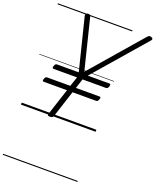

<svg xmlns="http://www.w3.org/2000/svg" viewBox="-256 -1157 1458 1798"><g transform="rotate(20 473.0 -257.5)"><path d="M292 14Q265 14 271 -5L359 -274H126Q119 -274 116 -279.5Q113 -285 118 -298Q122 -312 128.5 -317.5Q135 -323 142 -323H374L406 -419H171Q164 -419 161.5 -425Q159 -431 163 -444Q168 -458 174 -463.5Q180 -469 188 -469H405L277 -984Q273 -1000 280.5 -1007.5Q288 -1015 301 -1015Q316 -1015 321 -1009.5Q326 -1004 328 -993L452 -492L887 -995Q899 -1009 907.5 -1013.5Q916 -1018 930 -1012Q942 -1009 945.5 -1000.5Q949 -992 938 -980L495 -469H711Q719 -469 721.5 -464Q724 -459 720 -445Q716 -431 709.5 -425Q703 -419 695 -419H461L430 -323H666Q674 -323 676.5 -318Q679 -313 674 -299Q670 -286 664 -280Q658 -274 650 -274H414L327 -5Q321 14 292 14ZM0 490H744V500H0ZM0 -20H744V0H0ZM0 -505H744V-500H0ZM0 -1010H744V-1000H0Z"/></g></svg>

Font: Playwrite US Trad Guides
Style: Regular
Weight: 400
Designer: Veronika Burian, José Scaglione
Foundry: TypeTogether
Version: Version 1.003